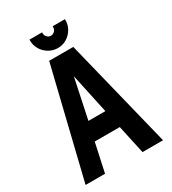

<svg xmlns="http://www.w3.org/2000/svg" viewBox="-205 -963 955 1069"><g transform="rotate(-30 272.5 -428.5)"><path d="M386 -857H307V-850Q307 -837 297 -826.5Q287 -816 273 -816Q259 -816 249 -826.5Q239 -837 239 -850V-857H158V-850Q158 -820 173.5 -794Q189 -768 215.5 -752.5Q242 -737 273 -737Q304 -737 329.5 -752.5Q355 -768 370.5 -794Q386 -820 386 -850ZM522 0 349 -700H194L24 0H149L189 -184H350L390 0ZM216 -301 270 -557 325 -301Z"/></g></svg>

Font: Advent Pro
Style: Regular
Weight: 400
Designer: VivaRado, Andreas Kalpakidis
Foundry: VivaRado, Andreas Kalpakidis
Version: Version 3.000